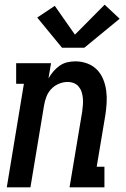

<svg xmlns="http://www.w3.org/2000/svg" viewBox="-20 -800 540 820"><path d="M9 0 82 -442H49V-530H198L187 -465Q196 -481 208 -495Q220 -509 235 -519.5Q250 -530 267.5 -534Q285 -538 302 -538Q328 -538 352.5 -529Q377 -520 394 -502.5Q411 -485 420.5 -462Q430 -439 433.5 -413.5Q437 -388 435.5 -361.5Q434 -335 430 -309L393 -88H426V0H277L331 -323Q333 -337 334 -351.5Q335 -366 334 -379.5Q333 -393 329 -406Q325 -419 316.5 -429.5Q308 -440 295.5 -445Q283 -450 269 -450Q250 -450 231 -442Q212 -434 198.5 -419.5Q185 -405 178 -386.5Q171 -368 168 -349L110 0ZM245 -596 139 -725 214 -775 300 -652 427 -780 491 -720 340 -596Z"/></svg>

Font: Iosevka Slab Semibold
Style: Italic
Weight: 600
Italic angle: -9°
Monospace: yes
Designer: Belleve Invis
Foundry: Belleve Invis
Version: Version 11.1.1; ttfautohint (v1.8.3)